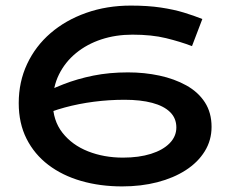

<svg xmlns="http://www.w3.org/2000/svg" viewBox="-20 -654 818 687"><path d="M417 13Q338 13 270.5 -6.5Q203 -26 153 -64Q103 -102 75 -157.5Q47 -213 47 -285Q47 -361 77 -425Q107 -489 161 -535.5Q215 -582 288.5 -608Q362 -634 448 -634Q509 -634 555.5 -627Q602 -620 638 -609Q674 -598 704 -586L667 -489Q625 -505 574 -517.5Q523 -530 454 -530Q394 -530 342.5 -513Q291 -496 252 -464Q213 -432 191 -387.5Q169 -343 169 -287Q169 -223 203.5 -179Q238 -135 295 -112.5Q352 -90 420 -90Q477 -90 520 -103.5Q563 -117 587 -141.5Q611 -166 611 -198Q611 -231 588.5 -253Q566 -275 524.5 -286Q483 -297 426 -297Q370 -297 316 -290Q262 -283 212 -269.5Q162 -256 117 -235L112 -309Q157 -333 207 -352.5Q257 -372 314 -383.5Q371 -395 438 -395Q497 -395 550.5 -383.5Q604 -372 646.5 -348.5Q689 -325 713 -288Q737 -251 737 -200Q737 -152 712.5 -112.5Q688 -73 644.5 -45Q601 -17 543 -2Q485 13 417 13Z"/></svg>

Font: BioRhyme SemiExpanded SemiBold
Style: Regular
Weight: 600
Width: 6
Designer: Aoife Mooney
Foundry: Aoife Mooney Type
Version: Version 1.600;gftools[0.9.33]